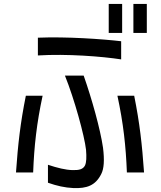

<svg xmlns="http://www.w3.org/2000/svg" viewBox="-20 -900 816 973"><path d="M599 -880H531V-733H599ZM61 -26H148C153 -159 166 -276 196 -415H111C83 -276 71 -168 61 -26ZM172 -619C318 -628 498 -614 594 -599V-691C501 -702 316 -715 172 -709ZM223 26C268 42 309 51 351 53C420 56 464 40 493 -18C507 -45 510 -88 502 -152C488 -247 446 -397 404 -517H309C357 -398 408 -212 416 -141C419 -103 418 -78 411 -62C401 -42 381 -37 347 -38C312 -39 271 -49 223 -65ZM575 -415C605 -276 618 -159 623 -26H710C700 -168 688 -276 660 -415ZM656 -733H724V-880H656Z"/></svg>

Font: コーポレート・ロゴ ver3 Medium
Style: Regular
Weight: 500
Designer: [KANA_main] LOGOTYPE.JP [Source Han Sans] Ryoko NISHIZUKA 西塚涼子 (kana, bopomofo & ideographs); Paul D. Hunt (Latin, Greek
Version: Version 12.001;FEAKit 1.0